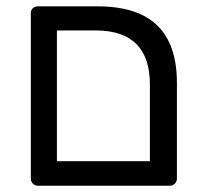

<svg xmlns="http://www.w3.org/2000/svg" viewBox="-20 -591 655 611"><path d="M78.1 -22.9V-547.9Q78.1 -559.1 84.5 -564.9Q90.8 -570.8 101.1 -570.8H290Q418 -570.8 480.5 -510Q543 -449.2 543 -327.1V-22.9Q543 -13.2 536.4 -6.6Q529.8 0 520 0H101.1Q90.8 0 84.5 -6.6Q78.1 -13.2 78.1 -22.9ZM161.1 -78.1H457V-321.8Q457 -493.7 285.2 -494.1H161.1Z"/></svg>

Font: Rubik AZ
Style: Regular
Weight: 400
Designer: Hubert and Fischer
Foundry: Hubert & Fischer
Version: Version 2.000